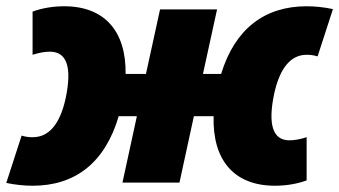

<svg xmlns="http://www.w3.org/2000/svg" viewBox="-32 -583 1083 613"><path d="M72 10C208 10 303 -63 347 -212H405L359 0H541L587 -212H650C646 -73 714 10 846 10C882 10 917 4 947 -7V-145C926 -138 907 -135 892 -135C839 -135 823 -185 843 -282C862 -371 900 -408 946 -408C956 -408 965 -408 982 -403L1031 -554C1003 -560 973 -563 947 -563C813 -563 718 -491 674 -347H616L661 -553H479L434 -347H369C371 -482 303 -563 173 -563C137 -563 102 -557 72 -546V-408C93 -415 112 -418 127 -418C182 -418 198 -368 178 -271C159 -182 121 -145 73 -145C63 -145 54 -145 37 -150L-12 1C16 7 46 10 72 10Z"/></svg>

Font: Noto Sans Black
Style: Italic
Weight: 900
Italic angle: -12°
Designer: Monotype Design Team
Foundry: Monotype Imaging Inc.
Version: Version 2.013